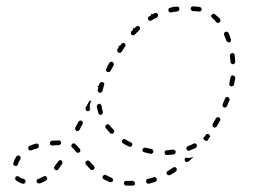

<svg xmlns="http://www.w3.org/2000/svg" viewBox="-20 -576 818 603"><path d="M393 7H396Q400 7 402 5Q404 3 404 0Q404 -2 403 -3Q403 -4 402 -5Q401 -6 399 -7Q398 -8 396 -8H393Q385 -8 377 -8Q375 -8 374 -8Q373 -7 371 -6Q370 -5 370 -4Q369 -3 369 -1Q369 2 371 4Q373 7 376 7Q384 7 393 7ZM34 -23Q31 -22 29 -20Q28 -19 28 -18Q27 -16 28 -15Q28 -13 28 -12Q29 -11 30 -10Q38 -3 51 1Q54 2 57 0Q59 -1 60 -4Q61 -6 60 -7Q60 -9 59 -10Q59 -11 58 -12Q56 -13 55 -14Q45 -16 40 -21Q37 -23 34 -23ZM472 -9Q473 -12 472 -15Q472 -16 471 -17Q470 -18 468 -19Q467 -20 466 -20Q464 -20 463 -19Q453 -16 444 -14Q443 -13 441 -13Q440 -12 440 -10Q439 -9 439 -8Q438 -6 439 -5Q439 -2 442 0Q445 1 448 1Q458 -2 468 -5Q471 -6 472 -9ZM96 -11Q94 -8 95 -5Q96 -4 97 -2Q97 -1 99 -1Q100 0 102 0Q103 0 105 0Q115 -3 124 -9Q127 -10 128 -13Q129 -16 127 -19Q126 -22 123 -23Q120 -23 117 -22Q109 -17 100 -14Q97 -13 96 -11ZM328 -4Q329 -4 331 -4Q332 -5 333 -6Q334 -7 335 -9Q336 -11 334 -14Q333 -17 330 -18Q321 -22 313 -26Q312 -27 310 -27Q309 -27 307 -27Q306 -26 305 -25Q304 -24 303 -23Q301 -20 302 -17Q303 -14 306 -13Q315 -8 325 -4Q326 -4 328 -4ZM535 -42Q536 -45 534 -48Q533 -49 532 -50Q531 -51 529 -51Q528 -51 526 -51Q525 -51 524 -50Q515 -44 507 -39Q504 -38 503 -35Q503 -32 504 -29Q505 -28 506 -27Q507 -26 509 -26Q510 -25 512 -26Q513 -26 514 -26Q523 -31 532 -37Q534 -39 535 -42ZM150 -48Q150 -45 153 -43Q154 -42 155 -42Q157 -41 158 -41Q160 -42 161 -42Q162 -43 163 -44Q169 -52 175 -61Q177 -64 176 -67Q176 -70 173 -72Q172 -72 170 -73Q169 -73 167 -73Q166 -72 165 -71Q163 -71 163 -69Q157 -61 151 -53Q149 -51 150 -48ZM270 -42Q273 -42 275 -44Q276 -45 276 -47Q277 -48 277 -50Q277 -51 276 -52Q276 -54 275 -55Q268 -61 262 -69Q260 -71 256 -72Q253 -72 251 -70Q250 -69 249 -68Q249 -66 248 -65Q248 -63 249 -62Q249 -60 250 -59Q257 -51 264 -44Q266 -42 270 -42ZM45 -82Q44 -85 42 -86Q40 -87 39 -88Q37 -88 36 -87Q34 -87 33 -86Q32 -86 31 -84Q25 -75 22 -64Q21 -61 22 -59Q24 -56 27 -55Q28 -54 30 -55Q31 -55 33 -55Q34 -56 35 -57Q36 -58 36 -60Q39 -69 44 -76Q45 -79 45 -82ZM587 -83Q588 -83 588 -84Q586 -83 583 -82Q578 -80 572 -80Q568 -80 564 -81Q563 -81 562 -80Q561 -79 560 -77Q560 -76 560 -75Q560 -73 560 -72Q561 -70 562 -69Q564 -67 567 -67Q570 -67 572 -69Q580 -75 587 -83Q587 -83 587 -83ZM530 -94Q532 -96 532 -99Q531 -101 531 -102Q530 -103 529 -104Q528 -105 526 -106Q525 -106 523 -106Q514 -105 504 -104Q502 -104 501 -104Q500 -103 499 -102Q498 -101 497 -100Q497 -98 497 -97Q497 -94 499 -91Q501 -89 504 -89Q515 -90 525 -91Q528 -91 530 -94ZM456 -93Q457 -94 459 -95Q460 -95 461 -97Q461 -98 462 -99Q462 -102 460 -105Q459 -108 456 -108Q446 -110 437 -112Q434 -113 431 -111Q428 -110 428 -107Q427 -105 427 -104Q428 -103 428 -101Q429 -100 430 -99Q431 -98 433 -98Q443 -95 453 -93Q454 -93 456 -93ZM224 -96Q227 -96 230 -98Q231 -99 232 -100Q232 -101 232 -103Q233 -104 232 -106Q232 -107 231 -108Q223 -118 216 -124Q214 -126 211 -126Q208 -126 206 -123Q204 -121 204 -118Q204 -115 206 -113Q212 -108 219 -99Q221 -96 224 -96ZM598 -116Q599 -119 598 -122Q597 -123 596 -124Q595 -125 593 -125Q592 -126 590 -126Q589 -125 588 -125Q579 -120 570 -117Q567 -116 566 -113Q565 -110 566 -107Q566 -106 567 -105Q568 -104 570 -103Q571 -103 572 -102Q574 -102 575 -103Q585 -107 594 -111Q597 -113 598 -116ZM101 -114Q103 -117 102 -120Q101 -123 99 -124Q96 -126 93 -125Q82 -122 73 -118Q70 -116 69 -114Q68 -111 69 -108Q70 -105 73 -104Q76 -103 79 -104Q87 -108 97 -110Q100 -111 101 -114ZM387 -115Q389 -115 390 -115Q392 -116 393 -117Q394 -118 395 -119Q396 -122 395 -125Q394 -128 391 -129Q382 -133 374 -138Q373 -139 372 -139Q370 -140 369 -139Q367 -139 366 -138Q365 -137 364 -136Q362 -133 363 -130Q364 -127 366 -126Q375 -120 385 -116Q386 -115 387 -115ZM170 -123Q172 -125 172 -128Q172 -130 171 -131Q170 -132 169 -133Q168 -134 167 -135Q165 -135 164 -135Q153 -135 143 -134Q140 -134 138 -131Q136 -129 137 -126Q137 -124 137 -123Q138 -122 139 -121Q140 -120 142 -119Q143 -119 145 -119Q154 -120 164 -120Q168 -120 170 -123ZM622 -147Q623 -147 624 -148Q624 -149 625 -150Q625 -152 626 -153H627Q628 -154 629 -155Q630 -155 632 -155Q633 -156 635 -155Q636 -154 637 -153Q639 -151 640 -148Q640 -145 637 -143V-142Q636 -142 636 -141Q635 -141 635 -141Q635 -140 634 -139Q634 -138 633 -137Q632 -135 631 -133Q628 -133 626 -134Q623 -135 621 -137Q619 -139 618 -142Q620 -144 621 -146Q622 -146 622 -147ZM328 -156Q330 -156 331 -156Q333 -156 334 -156Q335 -157 336 -158Q339 -160 339 -163Q339 -166 337 -168Q330 -175 324 -183Q322 -185 319 -186Q316 -186 314 -184Q311 -183 311 -179Q310 -176 312 -174Q318 -166 326 -158Q327 -157 328 -156ZM216 -170Q217 -167 220 -165Q223 -164 226 -165Q229 -166 230 -169L239 -186Q241 -189 240 -192Q239 -195 236 -197Q234 -198 231 -197Q228 -196 226 -193L217 -176Q215 -173 216 -170ZM672 -200Q672 -201 672 -202Q671 -204 671 -205Q670 -206 668 -207Q666 -208 663 -208Q660 -207 658 -204Q653 -195 648 -187Q647 -184 648 -181Q648 -178 651 -176Q652 -176 654 -175Q655 -175 657 -176Q658 -176 659 -177Q661 -178 661 -179Q666 -188 671 -197Q672 -198 672 -200ZM290 -218Q291 -217 292 -216Q294 -215 295 -215Q296 -215 298 -216Q301 -216 302 -219Q304 -222 303 -225Q300 -234 299 -243Q299 -245 298 -246Q297 -247 296 -248Q295 -249 294 -250Q292 -250 291 -250Q288 -249 286 -247Q284 -244 284 -241Q286 -231 289 -221Q289 -219 290 -218ZM263 -250Q264 -255 267 -259Q266 -260 265 -260Q264 -260 263 -259Q262 -259 260 -258Q259 -257 259 -256L249 -238Q248 -235 249 -232Q250 -229 252 -228Q255 -226 258 -227Q261 -228 263 -231V-232Q262 -235 262 -238Q261 -244 263 -250ZM700 -267Q699 -270 696 -271Q693 -272 690 -271Q688 -270 687 -267Q683 -258 679 -248Q679 -247 679 -245Q679 -244 679 -243Q680 -241 681 -240Q682 -239 683 -239Q686 -237 689 -239Q692 -240 693 -243Q697 -252 701 -262Q702 -264 700 -267ZM286 -305Q287 -303 289 -301Q288 -297 287 -294Q286 -291 288 -288Q290 -285 293 -285Q296 -284 298 -286Q301 -287 302 -290Q304 -300 307 -309Q308 -312 307 -315Q305 -317 302 -318Q299 -319 297 -318Q294 -317 293 -314Q291 -310 290 -307Q288 -306 286 -305ZM717 -336Q715 -339 712 -339Q711 -339 709 -339Q708 -339 707 -338Q705 -337 705 -336Q704 -334 704 -333Q702 -324 700 -314Q700 -311 701 -308Q703 -305 706 -305Q708 -304 709 -305Q710 -305 712 -306Q713 -307 714 -308Q715 -309 715 -311Q717 -321 719 -331Q719 -334 717 -336ZM319 -372 317 -367Q317 -367 317 -367Q316 -363 314 -360Q312 -357 313 -355Q314 -352 317 -350Q320 -349 323 -350Q326 -351 327 -353Q332 -362 337 -371Q338 -374 337 -377Q336 -380 334 -381Q331 -383 328 -382Q325 -381 323 -378Q322 -375 320 -372Q320 -372 319 -372ZM714 -408Q712 -410 708 -409Q707 -409 706 -408Q704 -407 704 -406Q703 -405 702 -404Q702 -402 702 -401Q703 -391 704 -381Q704 -380 705 -378Q706 -377 707 -376Q708 -375 709 -375Q711 -374 712 -374Q715 -375 717 -377Q719 -379 719 -382Q718 -393 717 -403Q717 -406 714 -408ZM353 -432Q352 -432 352 -432Q352 -432 352 -432Q353 -429 353 -428Q351 -425 349 -422Q348 -419 348 -416Q349 -413 352 -411Q354 -409 357 -410Q360 -411 362 -413Q367 -422 373 -430Q375 -432 374 -435Q374 -438 371 -440Q369 -442 366 -441Q363 -441 361 -438Q359 -435 357 -432Q355 -433 353 -432ZM698 -472Q697 -475 694 -476Q691 -477 688 -476Q685 -475 684 -472Q683 -469 684 -466Q688 -457 691 -448Q692 -447 693 -446Q694 -444 695 -444Q696 -443 698 -443Q699 -443 701 -443Q704 -444 705 -447Q706 -450 705 -453Q702 -463 698 -472ZM398 -488Q398 -488 398 -488Q398 -488 398 -487Q398 -485 398 -483Q396 -481 393 -478Q391 -476 391 -473Q391 -469 393 -467Q396 -465 399 -465Q402 -465 404 -468Q411 -475 418 -482Q420 -484 420 -487Q420 -490 418 -492Q416 -494 413 -495Q410 -495 407 -492Q405 -490 402 -487Q400 -488 398 -488ZM650 -533Q647 -533 645 -530Q643 -528 643 -525Q644 -522 646 -520Q653 -514 659 -507Q661 -504 664 -504Q668 -504 670 -506Q672 -508 672 -511Q673 -514 671 -517Q663 -525 655 -531Q653 -533 650 -533ZM456 -533Q455 -532 455 -532Q454 -530 454 -528Q451 -526 448 -524Q445 -523 445 -520Q444 -517 446 -514Q447 -511 450 -511Q453 -510 456 -512Q464 -517 473 -521Q475 -523 476 -526Q477 -529 476 -531Q474 -534 472 -535Q469 -536 466 -535Q462 -533 459 -531Q458 -532 456 -533ZM527 -555Q525 -555 523 -555Q522 -554 522 -553Q518 -553 515 -552Q512 -551 510 -549Q508 -546 509 -543Q509 -542 510 -540Q511 -539 512 -538Q513 -538 515 -537Q516 -537 518 -537Q527 -539 537 -540Q540 -541 542 -543Q544 -546 543 -549Q543 -552 541 -554Q538 -556 535 -555Q531 -555 528 -554Q527 -555 527 -555ZM581 -554Q579 -552 579 -549Q578 -546 581 -544Q583 -541 586 -541Q596 -541 604 -540Q608 -539 610 -541Q613 -542 613 -545Q614 -548 612 -551Q610 -554 607 -554Q597 -556 586 -556Q583 -556 581 -554Z"/></svg>

Font: FRB American Cursive Dashed Extralight
Style: Italic
Weight: 200
Italic angle: -25°
Version: Version 2.0;Modular Font Editor K font №1